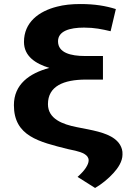

<svg xmlns="http://www.w3.org/2000/svg" viewBox="-20 -741 673 953"><path d="M225 -404C125 -377 49 -322 49 -219C49 -65 174 -37 317 -1L354 7C387 15 420 27 420 55C420 66 415 78 406 92C397 106 383 121 365 137L452 192C485 173 519 145 544 117C565 94 588 61 588 26C589 7 584 -8 576 -22C548 -68 486 -85 417 -99L361 -110C290 -124 218 -151 218 -224C218 -313 295 -346 407 -346H491V-463H402C331 -463 268 -479 268 -536C268 -587 326 -604 397 -604C450 -604 486 -596 529 -586L555 -696C504 -712 450 -721 379 -721C336 -721 297 -717 263 -708C172 -685 99 -630 99 -533C99 -462 156 -425 225 -404Z"/></svg>

Font: Asimov
Style: XWid
Weight: 500
Designer: Google
Version: Version 2.000980; 2014